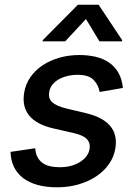

<svg xmlns="http://www.w3.org/2000/svg" viewBox="-20 -787 576 818"><path d="M24.9 -139.9 130 -155.5Q131.7 -132.1 140.3 -116.7Q148.8 -101.2 162.6 -91.8Q176.5 -82.4 194.6 -78.5Q212.7 -74.6 234 -74.6Q285.5 -74.6 320.7 -96.9Q356.5 -119.7 361.5 -152Q365.8 -177.6 350.3 -194.1Q334.9 -210.6 296.2 -219.5L208.1 -239.7Q62.9 -273.1 83.1 -393.1Q89.1 -429 109.6 -458.3Q130 -487.6 161.2 -508.5Q192.5 -529.5 232.6 -541Q272.7 -552.6 318.5 -552.6Q354.4 -552.6 386.4 -545.3Q418.3 -538 443.2 -521.5Q468 -505 483.8 -478.2Q499.6 -451.3 503.6 -412.3L404.5 -395.2Q402 -409.4 396 -422.1Q389.9 -434.7 379.3 -446Q358.7 -468.4 308.9 -468.4Q291.5 -468.4 271.8 -464.3Q252.1 -460.2 234.7 -451.3Q217.3 -442.5 204.9 -428.3Q192.5 -414.1 189.6 -394.2Q185 -367.9 202.1 -351.7Q219.1 -335.6 262.1 -324.9L345.9 -305Q490.1 -270.6 471.6 -155.5Q465.9 -119 444.6 -88.4Q423.3 -57.9 390.3 -35.9Q357.2 -13.8 314.6 -1.4Q272 11 223 11Q176.5 11 140.1 0.9Q103.7 -9.2 78.5 -28.4Q53.3 -47.6 39.6 -75.6Q25.9 -103.7 24.9 -139.9ZM161.6 -610.8 162.3 -616.1 311.8 -766.7H400.2L500.4 -616.1L499.6 -610.8H403.8L346.2 -706L257.8 -610.8Z"/></svg>

Font: Inter P Medium
Style: Italic
Weight: 500
Italic angle: 9.39999°
Designer: Rasmus Andersson
Foundry: rsms
Version: Version 3.018;git-588b23468